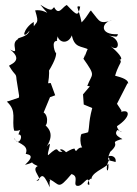

<svg xmlns="http://www.w3.org/2000/svg" viewBox="-20 -763 580 814"><path d="M495 -294 476 -323 521 -411 523 -407C528 -430 475 -439 468 -442C491 -520 514 -490 453 -537C496 -490 520 -509 449 -567C491 -535 495 -610 428 -614C476 -608 475 -602 480 -618C397 -614 412 -672 455 -676C401 -662 406 -668 368 -715C364 -728 356 -698 326 -668C313 -731 297 -740 320 -735C311 -692 307 -696 263 -742C244 -733 229 -695 210 -732C199 -730 209 -705 151 -743C203 -679 179 -726 129 -719C148 -656 135 -678 115 -637C127 -617 123 -639 123 -670C78 -643 69 -587 105 -633C98 -605 51 -604 56 -597C20 -577 69 -528 23 -553C88 -502 10 -487 19 -483C46 -438 48 -455 50 -426L61 -357L60 -349L9 -332C54 -292 28 -256 40 -209C87 -203 77 -251 58 -193C85 -194 57 -134 41 -178C40 -156 107 -154 89 -111C103 -107 130 -105 86 -64C142 -78 92 -80 140 -59C106 -43 172 1 134 4C156 -9 157 -46 191 31C187 -12 199 10 189 -4C235 19 224 45 283 -25C316 -16 290 16 304 24C332 35 355 -36 359 20C338 24 369 -22 368 1C362 -29 422 -49 440 -68C441 -14 420 -49 445 -89C422 -107 477 -110 470 -76C440 -86 429 -76 447 -119C496 -163 439 -155 491 -172C520 -172 452 -183 478 -212C518 -196 479 -201 476 -228C534 -266 533 -301 494 -289ZM270 -104C251 -139 219 -133 245 -120C212 -113 239 -155 184 -105C177 -112 208 -179 178 -142C218 -204 175 -228 159 -245C177 -201 192 -271 165 -286L192 -351L214 -359L195 -411L184 -410C196 -483 178 -493 185 -459C219 -515 218 -531 218 -540C217 -527 191 -596 225 -589C214 -590 230 -603 222 -628C219 -580 272 -568 287 -620C269 -586 304 -641 283 -622C293 -556 325 -570 358 -552C358 -574 349 -551 339 -522C347 -555 335 -509 333 -515C388 -437 371 -454 350 -399L361 -397L332 -363L335 -320L371 -305C352 -234 363 -224 348 -184C388 -226 384 -207 326 -195C317 -187 316 -113 355 -132C300 -153 310 -110 297 -128C297 -127 306 -145 259 -117Z"/></svg>

Font: Asimov Aggro
Style: Condensed
Weight: 500
Designer: Google
Version: Version 2.000980; 2014